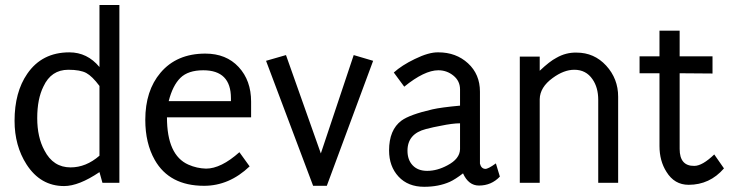

<svg xmlns="http://www.w3.org/2000/svg" viewBox="-20 -717 2859 753"><path d="M448.2 0H381.8L370.1 -42Q289.1 12.7 231.4 12.7Q138.7 12.7 84 -72.3Q37.1 -145.5 37.1 -243.2Q37.1 -355.5 86.9 -427.7Q144.5 -511.7 252 -511.7Q322.3 -511.7 370.1 -454.1V-697.3H448.2ZM370.1 -379.9Q341.8 -418 318.4 -430.7Q294.9 -443.4 248 -443.4Q180.7 -443.4 150.4 -377.9Q126 -329.1 126 -253.9Q126 -178.7 154.3 -127Q188.5 -60.5 256.8 -60.5Q317.4 -60.5 370.1 -106.4Z M634.8 -256.8Q634.8 -108.4 718.8 -71.3Q752 -56.6 788.1 -55.7Q846.7 -55.7 918.9 -120.1L959 -64.5Q878.9 11.7 780.3 11.7Q644.5 11.7 586.9 -89.8Q549.8 -155.3 549.8 -247.1Q549.8 -361.3 609.4 -431.6Q672.9 -506.8 785.2 -506.8Q867.2 -506.8 916 -454.1Q964.8 -401.4 964.8 -318.4V-256.8ZM885.7 -332Q885.7 -441.4 777.3 -441.4Q717.8 -441.4 687.5 -411.6Q657.2 -381.8 641.6 -320.3H885.7Z M1261.7 11.7H1208L1023.4 -478.5L1101.6 -501L1238.3 -115.2L1367.2 -501L1443.4 -478.5Z M1858.4 10.7Q1817.4 10.7 1795.9 -37.1Q1765.6 -13.7 1744.1 -3.9Q1700.2 15.6 1643.6 15.6Q1580.1 15.6 1543 -24.4Q1505.9 -64.5 1505.9 -127Q1505.9 -208 1554.7 -244.1Q1586.9 -267.6 1675.8 -288.1Q1710 -295.9 1784.2 -302.7V-366.2Q1784.2 -399.4 1758.3 -420.4Q1732.4 -441.4 1699.2 -441.4Q1644.5 -441.4 1565.4 -377L1524.4 -432.6Q1555.7 -460.9 1606.4 -485.4Q1662.1 -512.7 1699.2 -511.7Q1768.6 -511.7 1815.4 -468.8Q1862.3 -425.8 1862.3 -357.4V-75.2Q1867.2 -55.7 1882.8 -54.7Q1893.6 -53.7 1924.8 -76.2L1940.4 -24.4Q1907.2 10.7 1858.4 10.7ZM1784.2 -233.4Q1754.9 -233.4 1708 -223.6Q1680.7 -218.8 1650.4 -210.9Q1578.1 -192.4 1578.1 -126Q1578.1 -89.8 1598.6 -68.4Q1619.1 -46.9 1655.3 -46.9Q1694.3 -46.9 1734.4 -68.4Q1783.2 -93.8 1784.2 -131.8Z M2326.2 0V-325.2Q2326.2 -374 2303.7 -406.2Q2278.3 -443.4 2232.4 -443.4Q2191.4 -443.4 2147.5 -411.1Q2097.7 -375 2096.7 -328.1V0H2018.6V-495.1H2096.7V-439.5Q2135.7 -476.6 2162.1 -490.2Q2199.2 -511.7 2241.2 -510.7Q2310.5 -510.7 2357.4 -459.5Q2404.3 -408.2 2404.3 -337.9V0Z M2680.7 7.8Q2625 7.8 2593.8 -43Q2566.4 -85.9 2566.4 -144.5V-429.7H2488.3V-496.1H2566.4V-596.7H2645.5V-496.1H2774.4V-428.7L2645.5 -429.7V-132.8Q2645.5 -65.4 2703.1 -66.4Q2734.4 -66.4 2781.2 -111.3L2819.3 -56.6Q2763.7 7.8 2680.7 7.8Z"/></svg>

Font: Puritan
Style: Regular
Weight: 400
Version: 2.0a